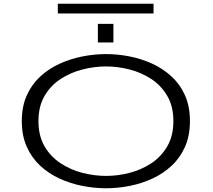

<svg xmlns="http://www.w3.org/2000/svg" viewBox="-20 -995 1140 1026"><path d="M547 11Q484.5 11 420.8 -1.5Q357 -14 298.8 -40.5Q240.5 -67 195 -109.2Q149.5 -151.5 123 -210.8Q96.5 -270 96.5 -348Q96.5 -426 123 -485Q149.5 -544 195 -586Q240.5 -628 298.8 -654.5Q357 -681 420.8 -693.5Q484.5 -706 547 -706Q609 -706 672.5 -693.5Q736 -681 793.8 -654.5Q851.5 -628 897 -586Q942.5 -544 968.8 -485Q995 -426 995 -348Q995 -270 968.8 -210.8Q942.5 -151.5 897 -109.2Q851.5 -67 793.8 -40.5Q736 -14 672.5 -1.5Q609 11 547 11ZM547 -55Q609 -55 672.2 -71.2Q735.5 -87.5 788.5 -122.5Q841.5 -157.5 874 -213.2Q906.5 -269 906.5 -348Q906.5 -426.5 874 -482.2Q841.5 -538 788.5 -572.8Q735.5 -607.5 672.2 -623.8Q609 -640 547 -640Q484.5 -640 420.8 -623.8Q357 -607.5 303.8 -572.8Q250.5 -538 218 -482.2Q185.5 -426.5 185.5 -348Q185.5 -269 218 -213.2Q250.5 -157.5 303.8 -122.5Q357 -87.5 420.8 -71.2Q484.5 -55 547 -55ZM503 -867.5H586V-768H503ZM289 -923V-975H800.5V-923Z"/></svg>

Font: Trispace Expanded Light
Style: Regular
Weight: 300
Width: 7
Designer: Tyler Finck
Foundry: Etcetera Type Company
Version: Version 1.210; ttfautohint (v1.8.3)